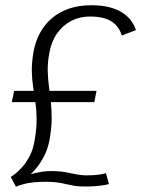

<svg xmlns="http://www.w3.org/2000/svg" viewBox="-20 -702 558 733"><path d="M41 11Q50.5 5.5 78.8 -1.2Q107 -8 155.5 -8Q180 -8 198.2 -5.5Q216.5 -3 231.8 0.8Q247 4.5 263 7.2Q279 10 298.5 10Q320.5 10.5 340 9Q359.5 7.5 374.2 5.2Q389 3 396 0.5L384.5 -41Q375.5 -37.5 355.5 -35Q335.5 -32.5 307.5 -32.5Q291 -33 276.5 -35.5Q262 -38 247.5 -41.2Q233 -44.5 215.8 -46.8Q198.5 -49 175.5 -49Q160 -49 144 -46.8Q128 -44.5 113 -41Q98 -37.5 86 -33.2Q74 -29 67 -25L76.5 -20Q93.5 -31.5 112.5 -52.8Q131.5 -74 147 -103.2Q162.5 -132.5 169 -167.5Q177 -212 177.2 -247.5Q177.5 -283 174 -313.5Q170.5 -344 166.8 -372.5Q163 -401 162.2 -431.5Q161.5 -462 168 -498Q175.5 -542 197.2 -573.5Q219 -605 251.5 -622Q284 -639 323.5 -639Q362 -639 386.8 -629.5Q411.5 -620 425.2 -603.5Q439 -587 445 -566.5L499 -587Q493 -606 480.2 -623.2Q467.5 -640.5 447 -653.8Q426.5 -667 397.2 -674.5Q368 -682 328.5 -682Q281 -682 243.2 -669Q205.5 -656 177.5 -632Q149.5 -608 132 -575Q114.5 -542 107.5 -502Q101 -462.5 101.5 -430.8Q102 -399 106.5 -370Q111 -341 115.2 -311Q119.5 -281 119.8 -245.8Q120 -210.5 112 -165.5Q106.5 -132 93.8 -107.2Q81 -82.5 66 -65.5Q51 -48.5 38.8 -39Q26.5 -29.5 21 -26.5ZM25 -312H340L348.5 -355H34Z"/></svg>

Font: Anybody UltraCondensed Thin Light
Style: Italic
Weight: 300
Italic angle: -10°
Version: Version 1.111